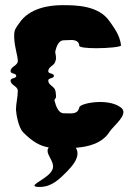

<svg xmlns="http://www.w3.org/2000/svg" viewBox="-20 -574 520 744"><path d="M113.5 145.6C113.5 150 127.3 150.4 133.5 150.4C179.8 150.4 208.9 122 243.2 86.8C262 67.3 280.3 43.6 280.3 20.6C280.3 13.2 278.3 5.8 273.8 -1.4C321.6 -5 376.4 -17.9 405 -64C417 -82.3 458.2 -114.7 458.2 -139.7C458.2 -146 455.5 -151.9 449 -157C428.4 -173 397.4 -178.8 368 -178.8C325.8 -178.8 287 -167 287 -157C287 -155 286 -153 285 -151C279.6 -136.8 266.4 -134.5 251.2 -134.5C244 -134.5 236.4 -135 229 -135H227C207 -135 197 -161 191 -185C194 -200 197 -185 197 -202C197 -208 196 -214 195 -221C192 -240 167 -243 167 -262C167 -273 189 -269 189 -280C189 -291 167 -287 167 -298C167 -317 192 -319 195 -338C196 -345 197 -341 197 -347C197 -362 195 -360 194 -374C199 -396 208 -418 227 -418H229C239 -418 248 -419 257 -419C271 -419 287 -414 287 -397C287 -390 318.2 -387.2 353.2 -387.2C398 -387.2 449 -392 449 -398C445 -438 420 -469 405 -491C362 -554 272 -554 221 -554C171 -554 94 -543 55 -485C40 -463 35 -460 35 -435V-428C36.6 -388.8 49 -358.3 49 -338C49 -319 21 -317 21 -298C21 -287 43 -291 43 -280C43 -269 21 -273 21 -262C21 -243 49 -241 49 -222C49 -198 42 -172 42 -152V-148C43 -129 52 -80 69 -62C108 -22 138.8 -7.6 169 -2.7C165.6 1.5 164.3 5.9 164.3 10.4C164.3 28.5 185.6 48.8 185.6 71.2C185.6 108.1 113.5 132.7 113.5 145.6Z"/></svg>

Font: Chromatic Etruscan
Style: Regular
Weight: 400
Version: Version 000.910